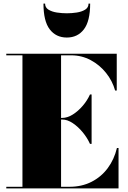

<svg xmlns="http://www.w3.org/2000/svg" viewBox="-20 -1049 710 1069"><path d="M231 -1029Q231 -1007 250 -995.2Q269 -983.5 297 -979.2Q325 -975 352 -975Q379 -975 407 -979.2Q435 -983.5 454 -995.2Q473 -1007 473 -1029H482Q482 -931 447 -885.5Q412 -840 352 -840Q292 -840 257 -885.5Q222 -931 222 -1029ZM481 -248Q466 -281.5 440.5 -312.5Q415 -343.5 385 -363.5Q355 -383.5 326.5 -383.5H320V-9H366.5Q435 -9 489.2 -36.5Q543.5 -64 579.8 -112.8Q616 -161.5 631 -225H640V0H15V-9H105V-741H15V-750H630V-545H621Q606 -598.5 570.5 -643Q535 -687.5 485 -714.2Q435 -741 376.5 -741H320V-392.5H326.5Q355 -392.5 385 -411.2Q415 -430 440.5 -459.8Q466 -489.5 481 -523H490V-248Z"/></svg>

Font: Bodoni* 24pt Fatface
Style: Regular
Weight: 900
Version: Version 2.3